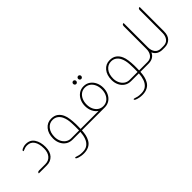

<svg xmlns="http://www.w3.org/2000/svg" viewBox="51 -1321 2300 2300"><g transform="rotate(-45 1201.5 -171.0)"><path d="M198 0H63Q61 0 61 -2V-3Q61 -9 67.5 -16Q74 -23 89 -23H194Q251 -23 284 -62Q317 -101 317 -168Q317 -247 287 -292Q257 -337 198 -337Q178 -337 161.5 -332Q145 -327 132 -321Q126 -318 123 -318Q119 -318 117.5 -321Q116 -324 117 -328Q119 -338 139 -347Q151 -352 166 -356Q181 -360 199 -360Q271 -360 307 -305.5Q343 -251 343 -168Q343 -86 302.5 -43Q262 0 198 0Z M792 -23H925V0H791Q789 40 781.5 74Q774 108 757 139Q737 176 699.5 195Q662 214 614 214Q589 214 568.5 210.5Q548 207 533 202Q507 194 501 183Q499 179 501 176Q503 173 508 173Q513 173 516 174Q537 181 556.5 186Q576 191 614 191Q667 191 699 165.5Q731 140 746.5 96.5Q762 53 765 0H632Q585 0 550 -23.5Q515 -47 496 -86.5Q477 -126 477 -174Q477 -258 519.5 -309Q562 -360 629 -360Q682 -360 715.5 -335Q749 -310 767 -268Q780 -239 786 -195Q792 -151 793 -107Q793 -85 793 -64Q793 -43 792 -23ZM503 -174Q503 -133 519.5 -98.5Q536 -64 565 -43.5Q594 -23 633 -23H766Q768 -91 764.5 -154.5Q761 -218 740 -263Q724 -297 696.5 -317Q669 -337 630 -337Q575 -337 539 -292.5Q503 -248 503 -174Z M1135 -440Q1125 -440 1117.5 -448Q1110 -456 1110 -467Q1110 -478 1117.5 -485.5Q1125 -493 1135 -493Q1146 -493 1153.5 -485.5Q1161 -478 1161 -467Q1161 -456 1153.5 -448Q1146 -440 1135 -440ZM1220 -440Q1210 -440 1202.5 -448Q1195 -456 1195 -467Q1195 -478 1202.5 -485.5Q1210 -493 1220 -493Q1231 -493 1238.5 -485.5Q1246 -478 1246 -467Q1246 -456 1238.5 -448Q1231 -440 1220 -440ZM1178 -360Q1225 -360 1260 -335.5Q1295 -311 1314.5 -270Q1334 -229 1334 -179Q1334 -130 1315.5 -90Q1297 -50 1263.5 -26Q1230 -2 1184 0H913V-23H1097Q1062 -46 1042 -87.5Q1022 -129 1022 -179Q1022 -229 1041.5 -270Q1061 -311 1096 -335.5Q1131 -360 1178 -360ZM1178 -23Q1217 -23 1246 -43.5Q1275 -64 1291 -99.5Q1307 -135 1307 -178Q1307 -223 1291 -259Q1275 -295 1246 -316Q1217 -337 1178 -337Q1139 -337 1110 -316Q1081 -295 1065 -259Q1049 -223 1049 -178Q1049 -135 1065 -99.5Q1081 -64 1110 -43.5Q1139 -23 1178 -23Z M1783 -23H1916V0H1782Q1780 40 1772.5 74Q1765 108 1748 139Q1728 176 1690.5 195Q1653 214 1605 214Q1580 214 1559.5 210.5Q1539 207 1524 202Q1498 194 1492 183Q1490 179 1492 176Q1494 173 1499 173Q1504 173 1507 174Q1528 181 1547.5 186Q1567 191 1605 191Q1658 191 1690 165.5Q1722 140 1737.5 96.5Q1753 53 1756 0H1623Q1576 0 1541 -23.5Q1506 -47 1487 -86.5Q1468 -126 1468 -174Q1468 -258 1510.5 -309Q1553 -360 1620 -360Q1673 -360 1706.5 -335Q1740 -310 1758 -268Q1771 -239 1777 -195Q1783 -151 1784 -107Q1784 -85 1784 -64Q1784 -43 1783 -23ZM1494 -174Q1494 -133 1510.5 -98.5Q1527 -64 1556 -43.5Q1585 -23 1624 -23H1757Q1759 -91 1755.5 -154.5Q1752 -218 1731 -263Q1715 -297 1687.5 -317Q1660 -337 1621 -337Q1566 -337 1530 -292.5Q1494 -248 1494 -174Z M2156 -23H2187V0H2157Q2117 0 2086 -18Q2055 -36 2040 -72Q2025 -36 1994 -18Q1963 0 1922 0H1904V-23H1924Q1975 -23 2001 -57Q2027 -91 2027 -143V-521Q2027 -527 2027.5 -533.5Q2028 -540 2031 -546Q2038 -556 2048 -556H2051Q2053 -556 2053 -553V-143Q2053 -91 2079 -57Q2105 -23 2156 -23Z M2194 0H2176V-23H2196Q2247 -23 2273 -57Q2299 -91 2299 -143V-521Q2299 -527 2299.5 -533.5Q2300 -540 2303 -546Q2310 -556 2320 -556H2323Q2325 -556 2325 -553V-143Q2325 -72 2288.5 -36Q2252 0 2194 0Z"/></g></svg>

Font: Zain ExtraLight
Style: Regular
Weight: 200
Designer: Zain,Boutros
Foundry: Mobile Telecommunications Company (Zain), 2024
Version: Version 1.51; ttfautohint (v1.8.4)